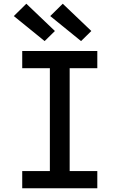

<svg xmlns="http://www.w3.org/2000/svg" viewBox="-20 -1008 640 1028"><path d="M99 0V-92H247V-643H99V-735H501V-643H353V-92H501V0ZM414 -788 249 -922 316 -988 469 -842ZM219 -788 54 -922 121 -988 274 -842Z"/></svg>

Font: Iosevka Semibold Extended
Style: Regular
Weight: 600
Width: 7
Monospace: yes
Designer: Belleve Invis
Foundry: Belleve Invis
Version: Version 32.5.0; ttfautohint (v1.8.4)